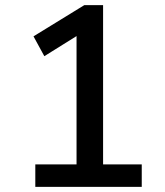

<svg xmlns="http://www.w3.org/2000/svg" viewBox="-20 -725 640 745"><path d="M117 0V-87H277V-585L152 -507L110 -584L307 -705H380V-87H530V0Z"/></svg>

Font: Nunito Sans SemiBold
Style: Regular
Weight: 600
Designer: Vernon Adams
Foundry: Vernon Adams
Version: Version 3.101; ttfautohint (v1.8.4.7-5d5b);gftools[0.9.27]